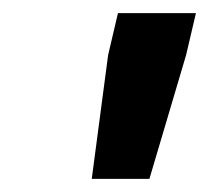

<svg xmlns="http://www.w3.org/2000/svg" viewBox="-20 -708 319 293"><path d="M120 -435 145 -624 160 -688H279L264 -624L208 -435Z"/></svg>

Font: Saira Thin SemiBold
Style: Italic
Weight: 600
Italic angle: -12°
Version: Version 1.101